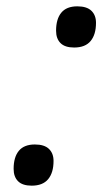

<svg xmlns="http://www.w3.org/2000/svg" viewBox="-20 -552 353 606"><path d="M80 34Q51 34 37 20Q23 6 23 -19Q23 -56 39.5 -76Q56 -96 90 -96Q120 -96 134.5 -82Q149 -68 149 -44Q149 -7 132 13.5Q115 34 80 34ZM214 -402Q185 -402 171 -416Q157 -430 157 -455Q157 -492 173.5 -512Q190 -532 224 -532Q254 -532 268.5 -518Q283 -504 283 -480Q283 -443 266 -422.5Q249 -402 214 -402Z"/></svg>

Font: Playwrite NL
Style: Regular
Weight: 400
Designer: Veronika Burian, José Scaglione
Foundry: TypeTogether
Version: Version 1.002